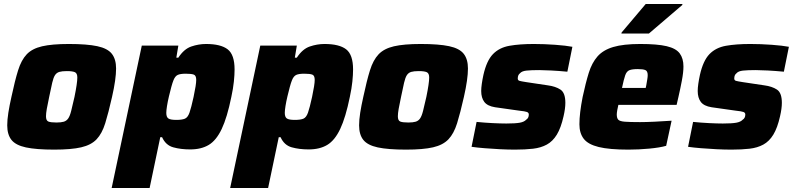

<svg xmlns="http://www.w3.org/2000/svg" viewBox="-20 -737 3959 956"><path d="M250 8Q160 8 109 -3Q58 -14 37 -40.5Q16 -67 16 -113Q16 -140 21.5 -175.5Q27 -211 37 -255Q54 -335 70 -386.5Q86 -438 113 -466.5Q140 -495 189.5 -506.5Q239 -518 323 -518Q413 -518 464.5 -507Q516 -496 537 -469Q558 -442 558 -396Q558 -343 538 -255Q520 -175 504 -123.5Q488 -72 461 -43.5Q434 -15 384.5 -3.5Q335 8 250 8ZM261 -127Q284 -127 297.5 -131Q311 -135 319.5 -147Q328 -159 334.5 -185Q341 -211 351 -255Q365 -324 365 -351Q365 -372 353 -377.5Q341 -383 313 -383Q289 -383 275.5 -379Q262 -375 254 -363Q246 -351 240 -325Q234 -299 225 -255Q217 -218 213 -195Q209 -172 209 -158Q209 -137 220.5 -132Q232 -127 261 -127Z M536 199 686 -510H868L858 -450H868Q896 -493 932.5 -505.5Q969 -518 1006 -518Q1079 -518 1113.5 -491.5Q1148 -465 1148 -391Q1148 -365 1144.5 -331Q1141 -297 1132 -255Q1111 -152 1084 -95Q1057 -38 1019.5 -15.5Q982 7 927 7Q880 7 842.5 -3.5Q805 -14 787 -54H778L725 199ZM858 -140Q886 -140 900.5 -146Q915 -152 923.5 -176Q932 -200 944 -255Q957 -316 957 -339Q957 -361 945 -365.5Q933 -370 905 -370Q878 -370 865 -364Q852 -358 844 -338Q839 -326 833 -304Q827 -282 821 -256.5Q815 -231 811.5 -209Q808 -187 808 -175Q808 -154 818.5 -147Q829 -140 858 -140Z M1126 199 1276 -510H1458L1448 -450H1458Q1486 -493 1522.5 -505.5Q1559 -518 1596 -518Q1669 -518 1703.5 -491.5Q1738 -465 1738 -391Q1738 -365 1734.5 -331Q1731 -297 1722 -255Q1701 -152 1674 -95Q1647 -38 1609.5 -15.5Q1572 7 1517 7Q1470 7 1432.5 -3.5Q1395 -14 1377 -54H1368L1315 199ZM1448 -140Q1476 -140 1490.5 -146Q1505 -152 1513.5 -176Q1522 -200 1534 -255Q1547 -316 1547 -339Q1547 -361 1535 -365.5Q1523 -370 1495 -370Q1468 -370 1455 -364Q1442 -358 1434 -338Q1429 -326 1423 -304Q1417 -282 1411 -256.5Q1405 -231 1401.5 -209Q1398 -187 1398 -175Q1398 -154 1408.5 -147Q1419 -140 1448 -140Z M2002 8Q1912 8 1861 -3Q1810 -14 1789 -40.5Q1768 -67 1768 -113Q1768 -140 1773.5 -175.5Q1779 -211 1789 -255Q1806 -335 1822 -386.5Q1838 -438 1865 -466.5Q1892 -495 1941.5 -506.5Q1991 -518 2075 -518Q2165 -518 2216.5 -507Q2268 -496 2289 -469Q2310 -442 2310 -396Q2310 -343 2290 -255Q2272 -175 2256 -123.5Q2240 -72 2213 -43.5Q2186 -15 2136.5 -3.5Q2087 8 2002 8ZM2013 -127Q2036 -127 2049.5 -131Q2063 -135 2071.5 -147Q2080 -159 2086.5 -185Q2093 -211 2103 -255Q2117 -324 2117 -351Q2117 -372 2105 -377.5Q2093 -383 2065 -383Q2041 -383 2027.5 -379Q2014 -375 2006 -363Q1998 -351 1992 -325Q1986 -299 1977 -255Q1969 -218 1965 -195Q1961 -172 1961 -158Q1961 -137 1972.5 -132Q1984 -127 2013 -127Z M2544 8Q2509 8 2470 6Q2431 4 2393.5 1Q2356 -2 2328 -6L2353 -130Q2393 -126 2433 -124Q2473 -122 2501 -122Q2546 -122 2568 -126Q2590 -130 2600 -141Q2613 -149 2613 -167Q2613 -176 2603.5 -179.5Q2594 -183 2565 -186L2445 -203Q2407 -209 2391.5 -229.5Q2376 -250 2376 -284Q2376 -299 2379 -320Q2382 -341 2387 -364Q2403 -435 2434.5 -467.5Q2466 -500 2516.5 -509Q2567 -518 2638 -518Q2690 -518 2744.5 -514Q2799 -510 2830 -504L2805 -380Q2763 -384 2724.5 -386Q2686 -388 2665 -388Q2625 -388 2601.5 -385.5Q2578 -383 2569 -372Q2558 -364 2558 -346Q2558 -337 2566.5 -334.5Q2575 -332 2601 -328L2708 -312Q2746 -307 2770.5 -291Q2795 -275 2795 -225Q2795 -197 2786 -158Q2773 -100 2752.5 -66.5Q2732 -33 2702.5 -17Q2673 -1 2634 3.5Q2595 8 2544 8Z M3109 8Q3014 8 2961 -5Q2908 -18 2886.5 -46Q2865 -74 2865 -118Q2865 -146 2869 -179.5Q2873 -213 2881 -254Q2896 -324 2911.5 -374Q2927 -424 2955 -456Q2983 -488 3033.5 -503Q3084 -518 3168 -518Q3253 -518 3299.5 -507Q3346 -496 3364.5 -471Q3383 -446 3383 -406Q3383 -377 3375 -335Q3367 -293 3358 -254L3349 -215H3059Q3056 -204 3053.5 -189Q3051 -174 3051 -167Q3051 -149 3058.5 -141Q3066 -133 3091 -131Q3116 -129 3167 -129Q3195 -129 3238.5 -131Q3282 -133 3324 -136L3297 -11Q3266 -2 3213 3Q3160 8 3109 8ZM3077 -299H3195L3198 -313Q3201 -331 3203 -342.5Q3205 -354 3205 -363Q3205 -383 3193.5 -388Q3182 -393 3156 -393Q3128 -393 3114 -387.5Q3100 -382 3093 -362Q3086 -342 3077 -299ZM3074 -570 3075 -575 3195 -717H3378L3377 -712L3211 -570Z M3622 8Q3587 8 3548 6Q3509 4 3471.5 1Q3434 -2 3406 -6L3431 -130Q3471 -126 3511 -124Q3551 -122 3579 -122Q3624 -122 3646 -126Q3668 -130 3678 -141Q3691 -149 3691 -167Q3691 -176 3681.5 -179.5Q3672 -183 3643 -186L3523 -203Q3485 -209 3469.5 -229.5Q3454 -250 3454 -284Q3454 -299 3457 -320Q3460 -341 3465 -364Q3481 -435 3512.5 -467.5Q3544 -500 3594.5 -509Q3645 -518 3716 -518Q3768 -518 3822.5 -514Q3877 -510 3908 -504L3883 -380Q3841 -384 3802.5 -386Q3764 -388 3743 -388Q3703 -388 3679.5 -385.5Q3656 -383 3647 -372Q3636 -364 3636 -346Q3636 -337 3644.5 -334.5Q3653 -332 3679 -328L3786 -312Q3824 -307 3848.5 -291Q3873 -275 3873 -225Q3873 -197 3864 -158Q3851 -100 3830.5 -66.5Q3810 -33 3780.5 -17Q3751 -1 3712 3.5Q3673 8 3622 8Z"/></svg>

Font: Saira ExtraBold
Style: Italic
Weight: 800
Italic angle: -12°
Designer: Hector Gatti with collaboration of the Omnibus-Type team
Foundry: Omnibus-Type
Version: Version 1.100; ttfautohint (v1.8.3)